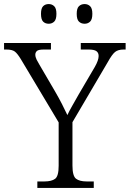

<svg xmlns="http://www.w3.org/2000/svg" viewBox="-28 -926 639 946"><path d="M156 0V-32H191Q226 -32 243.5 -45Q261 -58 261 -109V-323L75 -634Q58 -662 45 -672Q32 -682 3 -682H-8V-714H223V-682H188Q161 -682 153.5 -674.5Q146 -667 146 -657Q146 -645 152.5 -632Q159 -619 167 -606L243 -476Q261 -445 276.5 -415Q292 -385 304 -359Q312 -377 327.5 -404Q343 -431 361 -463L439 -596Q458 -629 458 -650Q458 -666 447 -674Q436 -682 408 -682H370V-714H591V-682H581Q554 -682 539 -670Q524 -658 503 -620L329 -324V-111Q329 -59 346.5 -45.5Q364 -32 399 -32H434V0ZM389 -809Q372 -809 361 -819.5Q350 -830 350 -858Q350 -885 361 -895.5Q372 -906 389 -906Q405 -906 416 -895.5Q427 -885 427 -858Q427 -830 416 -819.5Q405 -809 389 -809ZM212 -809Q195 -809 184.5 -819.5Q174 -830 174 -858Q174 -885 184.5 -895.5Q195 -906 212 -906Q228 -906 239 -895.5Q250 -885 250 -858Q250 -830 239 -819.5Q228 -809 212 -809Z"/></svg>

Font: Noto Serif Myanmar Light
Style: Regular
Weight: 300
Designer: Ben Mitchell and the Monotype Design Team
Foundry: Monotype Imaging Inc.
Version: Version 2.106; ttfautohint (v1.8.4.7-5d5b)